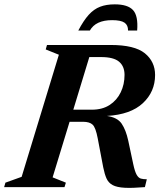

<svg xmlns="http://www.w3.org/2000/svg" viewBox="-48 -882 752 905"><path d="M200 -46 262.5 -21 256 0H-28.5L-22.5 -21L54 -48.5L229.5 -624L167.5 -649L173.5 -670H473.5Q586.5 -670 634.8 -630.8Q683 -591.5 683 -528.5Q683 -449.5 625.5 -395.8Q568 -342 456 -335.5Q505.5 -328.5 525.5 -299Q545.5 -269.5 556.5 -219L580 -108.5Q587.5 -73.5 596 -58.5Q604.5 -43.5 616 -40.2Q627.5 -37 644 -37L635 0Q575.5 5 539.2 3Q503 1 483.2 -9.5Q463.5 -20 454.2 -40.5Q445 -61 438.5 -93.5L412.5 -230.5Q403 -280.5 388.8 -294.2Q374.5 -308 343 -308H280ZM385.5 -365Q434.5 -365 468.8 -387.2Q503 -409.5 521 -446.8Q539 -484 539 -529Q539 -569.5 513.2 -591.2Q487.5 -613 428.5 -613H373L297.5 -365ZM480.5 -787Q403 -787 375.5 -738H321Q346 -785.5 370.2 -812.2Q394.5 -839 423.8 -850.2Q453 -861.5 493 -861.5Q554 -861.5 579 -834.5Q604 -807.5 598.5 -738H555.5Q556 -763.5 538.8 -775.2Q521.5 -787 480.5 -787Z"/></svg>

Font: Newsreader 16pt
Style: Bold Italic
Weight: 700
Italic angle: -17°
Designer: Hugues Gentile
Foundry: Production Type
Version: Version 1.003; ttfautohint (v1.8.3)